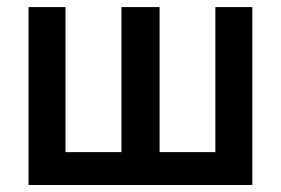

<svg xmlns="http://www.w3.org/2000/svg" viewBox="-20 -528 802 548"><path d="M167 -507.8V-93.8H326.7V-507.8H435.5V-93.8H594.7V-507.8H700.2V0H61.5V-507.8Z"/></svg>

Font: Giphurs Medium
Style: Regular
Weight: 500
Version: Version 0.920; ttfautohint (v1.8.4.7-5d5b)